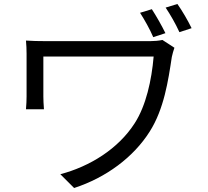

<svg xmlns="http://www.w3.org/2000/svg" viewBox="-20 -879 1040 961"><path d="M793 -679C775 -675 751 -673 730 -673H216C173 -673 136 -674 110 -676C112 -655 113 -632 113 -610V-396C113 -377 112 -356 110 -332H200C198 -357 197 -381 197 -396V-596H749C739 -478 711 -350 654 -262C572 -134 430 -46 282 -7L351 62C511 10 648 -92 729 -220C801 -333 822 -475 840 -594C842 -604 849 -630 853 -640ZM809 -841C833 -805 859 -760 878 -718L939 -738C920 -777 892 -825 868 -859ZM681 -815C704 -779 730 -733 747 -693L808 -713C790 -750 762 -799 740 -833Z"/></svg>

Font: Noto Sans CJK SC Regular
Style: Regular
Weight: 400
Designer: Ryoko NISHIZUKA (kana & ideographs); Paul D. Hunt (Latin, Greek & Cyrillic); Wenlong ZHANG (bopomofo); Sandoll Communica
Foundry: Adobe Systems Incorporated
Version: Version 1.004;PS 1.004;hotconv 1.0.82;makeotf.lib2.5.63406